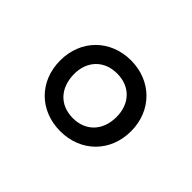

<svg xmlns="http://www.w3.org/2000/svg" viewBox="-73 -1005 613 613"><g transform="rotate(45 233.5 -698.0)"><path d="M392 -698C392 -791 324 -858 232 -858C139 -858 72 -791 72 -698C72 -604 139 -538 232 -538C324 -538 392 -604 392 -698ZM327 -697C327 -637 290 -596 231 -596C171 -596 135 -637 134 -697C133 -756 171 -797 230 -797C290 -797 327 -756 327 -697Z"/></g></svg>

Font: Cheyenne Sans
Style: Regular
Weight: 400
Designer: The Public Sans project authors (U.S. Web Design System), Libre Franklin designed by Pablo Impallari and Rodrigo Fuenzal
Foundry: The Cheyenne Sans Project Authors
Version: Version 2.007